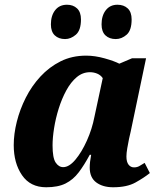

<svg xmlns="http://www.w3.org/2000/svg" viewBox="-20 -781 697 811"><path d="M175 10Q108 10 73 -41Q38 -92 38 -168Q38 -215 51 -267Q64 -319 89 -368.5Q114 -418 151 -458Q188 -498 236 -522Q284 -546 344 -546Q381 -546 422 -534.5Q463 -523 484 -512L538 -535H597L532 -225Q529 -214 525 -194.5Q521 -175 517.5 -154.5Q514 -134 514 -120Q514 -97 523 -85.5Q532 -74 546 -74Q559 -74 568.5 -79.5Q578 -85 591 -93L613 -50Q588 -30 552 -10Q516 10 458 10Q414 10 386.5 -10.5Q359 -31 359 -73Q359 -96 365 -127H359Q336 -84 312.5 -53Q289 -22 257 -6Q225 10 175 10ZM247 -75Q272 -75 298.5 -106.5Q325 -138 347 -187Q369 -236 379 -288L414 -451Q405 -464 390.5 -470Q376 -476 360 -476Q329 -476 304 -455Q279 -434 260 -399Q241 -364 228 -322.5Q215 -281 208.5 -240Q202 -199 202 -167Q202 -114 215 -94.5Q228 -75 247 -75ZM469 -616Q442 -616 425.5 -631.5Q409 -647 409 -678Q409 -715 427 -738Q445 -761 476 -761Q503 -761 519.5 -745.5Q536 -730 536 -699Q536 -653 515 -634.5Q494 -616 469 -616ZM255 -616Q228 -616 211.5 -631.5Q195 -647 195 -678Q195 -715 213 -738Q231 -761 263 -761Q289 -761 305.5 -745.5Q322 -730 322 -699Q322 -653 300.5 -634.5Q279 -616 255 -616Z"/></svg>

Font: Noto Serif SemiCondensed ExtraBold
Style: Italic
Weight: 800
Width: 4
Italic angle: -12°
Designer: Monotype Design Team
Foundry: Monotype Imaging Inc.
Version: Version 2.014; ttfautohint (v1.8.4.7-5d5b)